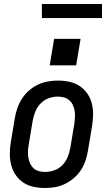

<svg xmlns="http://www.w3.org/2000/svg" viewBox="-20 -930 540 958"><path d="M205 8Q175 8 147 2Q119 -4 96.5 -19Q74 -34 58.5 -56.5Q43 -79 36 -106Q29 -133 29 -162Q29 -191 34 -221L54 -341Q58 -365 66.5 -390Q75 -415 89.5 -437.5Q104 -460 124.5 -478Q145 -496 169 -507.5Q193 -519 218.5 -523.5Q244 -528 269 -528Q298 -528 326 -522Q354 -516 377 -501Q400 -486 415.5 -463.5Q431 -441 438 -414Q445 -387 444.5 -358Q444 -329 439 -299L419 -179Q415 -155 407 -130Q399 -105 384.5 -82.5Q370 -60 349 -42Q328 -24 304.5 -12.5Q281 -1 255.5 3.5Q230 8 205 8ZM206 -72Q228 -72 251.5 -80.5Q275 -89 292 -107Q309 -125 318 -147.5Q327 -170 331 -193L351 -313Q353 -329 354 -345Q355 -361 352.5 -376.5Q350 -392 343.5 -406Q337 -420 325.5 -430Q314 -440 299 -444Q284 -448 268 -448Q245 -448 222 -439.5Q199 -431 182 -413Q165 -395 156 -372.5Q147 -350 143 -327L123 -207Q120 -191 119.5 -175Q119 -159 121.5 -143.5Q124 -128 130.5 -114Q137 -100 148 -90Q159 -80 174.5 -76Q190 -72 206 -72ZM228 -604 250 -736H382L360 -604ZM489 -840H189V-910H489Z"/></svg>

Font: Iosevka SS04 Medium Oblique
Style: Regular
Weight: 500
Italic angle: -9°
Monospace: yes
Designer: Belleve Invis
Foundry: Belleve Invis
Version: Version 19.0.0; ttfautohint (v1.8.4)